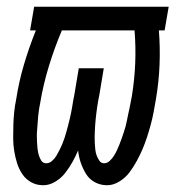

<svg xmlns="http://www.w3.org/2000/svg" viewBox="-20 -540 540 568"><path d="M108 8Q88 8 72 -1Q56 -10 46 -25Q36 -40 30.5 -57.5Q25 -75 22 -93.5Q19 -112 19 -131.5Q19 -151 19.5 -170Q20 -189 22 -208.5Q24 -228 28 -247Q36 -299 51 -349.5Q66 -400 86 -450H69L81 -520H479L467 -450H450Q454 -400 452 -348.5Q450 -297 441 -245Q438 -227 434.5 -208.5Q431 -190 426 -171.5Q421 -153 415 -134.5Q409 -116 401.5 -98.5Q394 -81 384.5 -63.5Q375 -46 363 -30Q351 -14 333 -3Q315 8 297 8Q277 8 260.5 -1Q244 -10 234.5 -25.5Q225 -41 219 -58.5Q213 -76 211 -95Q204 -78 194.5 -61Q185 -44 173 -28.5Q161 -13 143.5 -2.5Q126 8 108 8ZM117 -57Q126 -57 134 -64Q142 -71 147 -79.5Q152 -88 156.5 -97Q161 -106 164.5 -114.5Q168 -123 171 -132Q174 -141 176.5 -150.5Q179 -160 181.5 -169Q184 -178 186 -187Q188 -196 190 -205Q192 -214 193.5 -223.5Q195 -233 196.5 -242Q198 -251 200 -260L213 -338H287L274 -260Q272 -251 270.5 -242Q269 -233 267.5 -223.5Q266 -214 265 -205Q264 -196 263 -187Q262 -178 261.5 -169Q261 -160 260.5 -151Q260 -142 260 -133Q260 -124 260.5 -115Q261 -106 262 -97Q263 -88 266 -80Q269 -72 274 -64.5Q279 -57 288 -57Q297 -57 304.5 -64Q312 -71 317 -79Q322 -87 326 -95.5Q330 -104 333.5 -113Q337 -122 340 -130.5Q343 -139 346 -148Q349 -157 351.5 -166Q354 -175 355.5 -183.5Q357 -192 359 -201Q361 -210 363 -219Q365 -228 366.5 -237Q368 -246 370 -255Q378 -304 380 -353Q382 -402 378 -450H163Q141 -398 124.5 -344Q108 -290 99 -236Q97 -227 95.5 -217Q94 -207 93 -197Q92 -187 91.5 -177.5Q91 -168 90 -158Q89 -148 89 -138.5Q89 -129 89.5 -119.5Q90 -110 91 -100.5Q92 -91 94.5 -82Q97 -73 102 -65Q107 -57 117 -57Z"/></svg>

Font: Iosevka Oblique
Style: Regular
Weight: 400
Italic angle: -9°
Monospace: yes
Designer: Belleve Invis
Foundry: Belleve Invis
Version: Version 32.5.0; ttfautohint (v1.8.4)